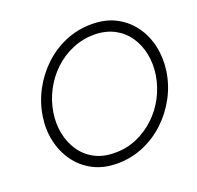

<svg xmlns="http://www.w3.org/2000/svg" viewBox="-126 -843 1011 986"><g transform="rotate(-20 380.0 -350.0)"><path d="M75 -350Q86 -423 121 -488Q156 -553 209 -603Q262 -653 329 -681Q396 -709 472 -709Q547 -709 603.5 -679.5Q660 -650 696.5 -599.5Q733 -549 747 -484.5Q761 -420 751 -350Q740 -277 705 -212Q670 -147 616.5 -97Q563 -47 496 -19Q429 9 354 9Q279 9 222.5 -20.5Q166 -50 129.5 -100.5Q93 -151 78.5 -215.5Q64 -280 75 -350ZM133 -350Q124 -292 134.5 -237.5Q145 -183 174 -140Q203 -97 249.5 -72Q296 -47 359 -47Q423 -46 479 -70Q535 -94 580 -136Q625 -178 654 -233Q683 -288 693 -350Q702 -409 691.5 -463Q681 -517 652 -560Q623 -603 576.5 -628Q530 -653 467 -654Q403 -654 346.5 -630Q290 -606 245.5 -564Q201 -522 172 -467Q143 -412 133 -350Z"/></g></svg>

Font: Jost* Light
Style: Italic
Weight: 300
Italic angle: -10°
Version: Version 3.7